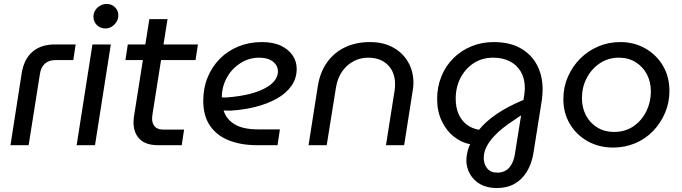

<svg xmlns="http://www.w3.org/2000/svg" viewBox="-20 -735 3453 972"><path d="M33 0 90 -365Q101 -435 144 -472.5Q187 -510 258 -510H363L351 -431H263Q228 -431 207.5 -413Q187 -395 182 -360L125 0Z M368 0 448 -510H541L461 0ZM513 -591Q487 -591 470 -608.5Q453 -626 453 -650Q453 -668 462 -682.5Q471 -697 486.5 -706Q502 -715 520 -715Q545 -715 562 -698.5Q579 -682 579 -657Q579 -639 569.5 -624Q560 -609 545.5 -600Q531 -591 513 -591Z M780 0Q718 0 687 -31Q656 -62 656 -116Q656 -132 659 -150L736 -638H828L753 -163Q750 -146 750 -134Q750 -110 763.5 -94.5Q777 -79 807 -79H912L900 0ZM615 -431 627 -510H982L970 -431Z M1281 0Q1201 0 1139.5 -24Q1078 -48 1043.5 -98Q1009 -148 1009 -225Q1009 -289 1031 -343Q1053 -397 1093 -437.5Q1133 -478 1187.5 -500Q1242 -522 1305 -522Q1363 -522 1402 -503.5Q1441 -485 1461.5 -454.5Q1482 -424 1482 -387Q1482 -337 1454.5 -299Q1427 -261 1380 -235Q1333 -209 1273.5 -194Q1214 -179 1149 -175Q1138 -175 1129 -175Q1120 -175 1112 -176Q1125 -132 1167.5 -106Q1210 -80 1287 -80H1397L1385 0ZM1103 -242Q1110 -242 1117.5 -241.5Q1125 -241 1133 -242Q1193 -247 1240 -258.5Q1287 -270 1320 -287.5Q1353 -305 1370 -326.5Q1387 -348 1387 -373Q1387 -403 1362 -423Q1337 -443 1292 -443Q1241 -443 1197.5 -415.5Q1154 -388 1129 -343Q1104 -298 1103 -246Q1103 -245 1103 -244.5Q1103 -244 1103 -242Z M1542 0 1589 -299Q1600 -369 1635.5 -419Q1671 -469 1726.5 -495.5Q1782 -522 1853 -522Q1920 -522 1969.5 -495Q2019 -468 2046 -421Q2073 -374 2073 -316Q2073 -306 2072 -295.5Q2071 -285 2069 -274L2026 0H1934L1978 -279Q1979 -287 1979.5 -294.5Q1980 -302 1980 -309Q1980 -369 1943.5 -406Q1907 -443 1843 -443Q1805 -443 1771 -425.5Q1737 -408 1713 -374.5Q1689 -341 1681 -293L1634 0Z M2496 217Q2446 217 2411.5 197.5Q2377 178 2359 145.5Q2341 113 2341 77Q2341 56 2346.5 33.5Q2352 11 2360 -5Q2316 -13 2278 -43Q2240 -73 2216.5 -122Q2193 -171 2193 -234Q2193 -295 2214.5 -348Q2236 -401 2275 -440Q2314 -479 2366.5 -500.5Q2419 -522 2480 -522Q2560 -522 2615 -491Q2670 -460 2698.5 -406Q2727 -352 2727 -283Q2727 -270 2726 -256Q2725 -242 2723 -228L2681 37Q2672 94 2647 134.5Q2622 175 2584 196Q2546 217 2496 217ZM2497 139Q2536 139 2558.5 113Q2581 87 2587 43L2618 -151Q2601 -139 2576.5 -123Q2552 -107 2526.5 -87Q2501 -67 2479 -43Q2457 -19 2443 8Q2429 35 2429 65Q2429 96 2446.5 117.5Q2464 139 2497 139ZM2405 -78Q2437 -118 2492.5 -156.5Q2548 -195 2630 -229L2634 -253Q2635 -263 2636 -271.5Q2637 -280 2637 -289Q2637 -337 2617 -371.5Q2597 -406 2561 -424.5Q2525 -443 2477 -443Q2421 -443 2378.5 -415.5Q2336 -388 2311.5 -341Q2287 -294 2287 -235Q2287 -191 2301.5 -158Q2316 -125 2342.5 -104.5Q2369 -84 2405 -78Z M3084 12Q3013 12 2956 -19.5Q2899 -51 2865.5 -106.5Q2832 -162 2832 -234Q2832 -294 2855 -346.5Q2878 -399 2917.5 -438.5Q2957 -478 3009 -500Q3061 -522 3120 -522Q3190 -522 3246.5 -490Q3303 -458 3336 -402.5Q3369 -347 3369 -274Q3369 -216 3347 -164Q3325 -112 3286.5 -72Q3248 -32 3196 -10Q3144 12 3084 12ZM3088 -67Q3146 -67 3188 -96.5Q3230 -126 3252.5 -172.5Q3275 -219 3275 -272Q3275 -321 3254.5 -359.5Q3234 -398 3197.5 -420.5Q3161 -443 3113 -443Q3059 -443 3016.5 -414.5Q2974 -386 2950 -339.5Q2926 -293 2926 -238Q2926 -190 2946.5 -151Q2967 -112 3004 -89.5Q3041 -67 3088 -67Z"/></svg>

Font: MuseoModerno
Style: Italic
Weight: 400
Italic angle: -9°
Designer: Pablo Cosgaya, Héctor Gatti, Marcela Romero, and the Authors of The MuseoModerno Project.
Foundry: Omnibus-Type Team
Version: Version 1.003